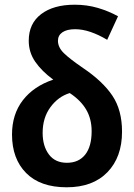

<svg xmlns="http://www.w3.org/2000/svg" viewBox="-20 -785 570 815"><path d="M263 10Q151 10 91 -50.5Q31 -111 31 -214Q31 -300 77 -359.5Q123 -419 206 -447Q157 -483 129.5 -523Q102 -563 102 -612Q102 -685 154.5 -725Q207 -765 297 -765Q349 -765 395 -751.5Q441 -738 481 -716L435 -616Q398 -638 364 -649.5Q330 -661 299 -661Q264 -661 245 -648Q226 -635 226 -612Q226 -584 251 -559.5Q276 -535 333 -496Q416 -440 457 -379Q498 -318 498 -226Q498 -118 436 -54Q374 10 263 10ZM264 -94Q314 -94 341.5 -128.5Q369 -163 369 -228Q369 -280 346 -319.5Q323 -359 276 -390Q227 -375 194 -330Q161 -285 161 -221Q161 -165 187.5 -129.5Q214 -94 264 -94Z"/></svg>

Font: Noto Sans Mono Condensed
Style: Bold
Weight: 700
Width: 3
Designer: Monotype Design Team
Foundry: Monotype Imaging Inc.
Version: Version 2.014